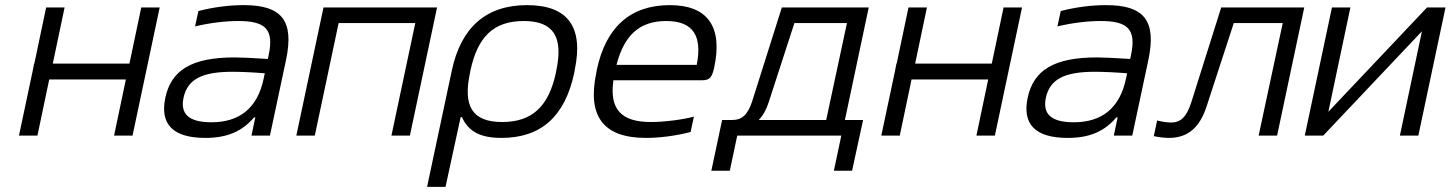

<svg xmlns="http://www.w3.org/2000/svg" viewBox="-20 -529 5659 749"><path d="M54 0H126L172 -219H471L425 0H497L603 -500H531L485 -281H186L232 -500H160L114 -281H113L107 -250Z M931 -509C872 -509 813 -501 754 -486L741 -426C800 -440 859 -447 910 -447C1014 -447 1050 -416 1028 -314L1025 -299C963 -303 920 -305 895 -305C727 -305 648 -255 625 -148C603 -44 655 9 781 9C866 9 924 -16 971 -71H976L961 0H1033L1096 -296C1128 -449 1079 -509 931 -509ZM696 -148C712 -220 768 -249 887 -249C918 -249 967 -247 1013 -243L1008 -220C984 -108 915 -52 805 -52C714 -52 683 -86 696 -148Z M1136 0H1208L1301 -439H1600L1507 0H1579L1685 -500H1242Z M2220 -244 2222 -256C2257 -422 2197 -509 2036 -509C1876 -509 1779 -422 1743 -256L1646 200H1718L1777 -72H1782C1806 -20 1848 9 1936 9C2092 9 2184 -76 2220 -244ZM1814 -247 1815 -253C1843 -385 1905 -447 2023 -447C2140 -447 2178 -385 2150 -253L2149 -247C2121 -115 2057 -53 1939 -53C1822 -53 1785 -115 1814 -247Z M2766 -265C2800 -422 2743 -509 2593 -509C2438 -509 2343 -422 2308 -256L2306 -244C2271 -77 2332 9 2500 9C2553 9 2616 1 2674 -14L2687 -74C2638 -61 2567 -53 2519 -53C2402 -53 2357 -104 2373 -216H2721C2749 -216 2758 -229 2766 -265ZM2385 -276C2415 -392 2475 -447 2579 -447C2685 -447 2720 -388 2698 -276Z M2837 -61H2797L2755 137H2827L2856 0H3262L3233 137H3304L3347 -61H3276L3369 -500H3030L2914 -133C2896 -79 2873 -61 2837 -61ZM2940 -61C2957 -79 2970 -102 2979 -131L3079 -439H3284L3203 -61Z M3418 0H3490L3536 -219H3835L3789 0H3861L3967 -500H3895L3849 -281H3550L3596 -500H3524L3478 -281H3477L3471 -250Z M4295 -509C4236 -509 4177 -501 4118 -486L4105 -426C4164 -440 4223 -447 4274 -447C4378 -447 4414 -416 4392 -314L4389 -299C4327 -303 4284 -305 4259 -305C4091 -305 4012 -255 3989 -148C3967 -44 4019 9 4145 9C4230 9 4288 -16 4335 -71H4340L4325 0H4397L4460 -296C4492 -449 4443 -509 4295 -509ZM4060 -148C4076 -220 4132 -249 4251 -249C4282 -249 4331 -247 4377 -243L4372 -220C4348 -108 4279 -52 4169 -52C4078 -52 4047 -86 4060 -148Z M4687 -114 4793 -439H4984L4890 0H4962L5068 -500H4744L4627 -129C4608 -70 4584 -51 4548 -51C4534 -51 4513 -54 4494 -59L4481 2C4498 6 4523 9 4540 9C4616 9 4661 -34 4687 -114Z M5070 0H5142L5527 -407L5441 0H5513L5619 -500H5547L5162 -93L5248 -500H5176Z"/></svg>

Font: LT Wave Text Light Italic
Style: Regular
Weight: 300
Designer: Daniel Lyons
Version: Version 2.5 (Glyphs App)